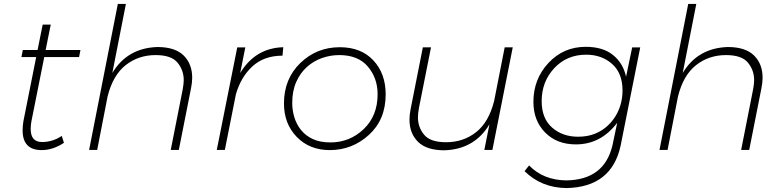

<svg xmlns="http://www.w3.org/2000/svg" viewBox="-20 -762 3968 976"><path d="M192 1Q95 1 95 -99Q95 -123 99 -146L164 -472H89L96 -508H171L197 -637H238L212 -508H389L382 -472H205L140 -147Q136 -127 136 -106Q136 -40 194 -40Q247 -40 294 -71L305 -36Q249 1 192 1Z M889 0H848L909 -309Q914 -337 914 -355Q914 -405 882.5 -443.5Q851 -482 771 -482Q684 -482 619 -431Q554 -380 527 -272L474 0H433L579 -742H620L551 -391Q627 -518 780 -523Q870 -523 913.5 -480Q957 -437 957 -367Q957 -342 951 -313Z M1123 0H1082L1186 -521H1227L1201 -391Q1278 -518 1420 -522L1416 -479Q1322 -479 1263 -424.5Q1204 -370 1179 -282Z M1656.5 1Q1553.5 1 1488.5 -66Q1423.5 -133 1423.5 -236Q1423.5 -361 1506.5 -441.5Q1589.5 -522 1707.5 -522Q1815.5 -522 1878 -455Q1940.5 -388 1940.5 -282Q1940.5 -154 1855.5 -76.5Q1770.5 1 1656.5 1ZM1659.5 -38Q1757.5 -38 1828.5 -105.5Q1899.5 -173 1899.5 -283Q1899.5 -365 1850 -423.5Q1800.5 -482 1704.5 -482Q1659.5 -482 1616.8 -467Q1574 -452 1540 -421.5Q1506 -391 1485.8 -345.2Q1465.5 -299.5 1465.5 -238Q1465.5 -201.5 1476.2 -166Q1487 -130.5 1510 -101.5Q1533 -72.5 1570 -55.2Q1607 -38 1659.5 -38Z M2239 2Q2148.5 2 2105 -41Q2061.5 -84 2061.5 -154Q2061.5 -180.5 2067.5 -208.5L2129.5 -521.5H2171L2109.5 -212.5Q2104.5 -184.5 2104.5 -166Q2104.5 -115 2136 -77Q2167.5 -39 2248 -39Q2335 -39 2400 -90Q2465 -141 2492 -249.5L2545.5 -521.5H2586.5L2483 0H2442L2468 -130Q2392 -3 2239 2Z M2860.5 194Q2732.5 193 2646.5 108L2669.5 79Q2742.5 154 2859.5 155Q3052.5 152 3093.5 -24L3117.5 -138Q3034.5 -28 2907.5 -28Q2810.5 -28 2751 -88.5Q2691.5 -149 2691.5 -244Q2691.5 -360 2768 -442Q2844.5 -524 2957.5 -524Q3044.5 -524 3096 -482.5Q3147.5 -441 3162.5 -372L3193.5 -521H3234.5L3134.5 -20Q3088.5 189 2860.5 194ZM2918.5 -67Q2967 -67 3005 -82.5Q3043 -98 3071 -124.8Q3099 -151.5 3117 -186Q3144.5 -239.5 3144.5 -302Q3144.5 -390 3091.5 -437Q3038.5 -484 2959.5 -484Q2861.5 -484 2797.5 -415.5Q2733.5 -347 2733.5 -248Q2733.5 -160 2786.5 -113.5Q2839.5 -67 2918.5 -67Z M3788.5 0H3747.5L3808.5 -309Q3813.5 -337 3813.5 -355Q3813.5 -405 3782 -443.5Q3750.5 -482 3670.5 -482Q3583.5 -482 3518.5 -431Q3453.5 -380 3426.5 -272L3373.5 0H3332.5L3478.5 -742H3519.5L3450.5 -391Q3526.5 -518 3679.5 -523Q3769.5 -523 3813 -480Q3856.5 -437 3856.5 -367Q3856.5 -342 3850.5 -313Z"/></svg>

Font: Argentum Sans ExtraLight
Style: Italic
Weight: 200
Italic angle: -11°
Designer: Julieta Ulanovsky (font), Cristiano Sobral (main changes and remaster)
Foundry: Julieta Ulanovsky (font), Cristiano Sobral (main changes and remaster)
Version: Version 2.007;June 15, 2022;FontCreator 14.0.0.2814 64-bit; 